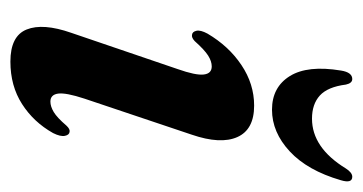

<svg xmlns="http://www.w3.org/2000/svg" viewBox="-180 -492 681 360"><g transform="rotate(90 160.0 -311.5)"><path d="M170 -66Q179 -66 189.5 -72.2Q200 -78.5 215 -96Q221.5 -103 226.5 -102Q232.5 -101.5 234.2 -93.2Q236 -85 229 -71Q208.5 -34.5 174.5 -12.8Q140.5 9 95 9Q47 9 34.8 -21.5Q22.5 -52 41 -105L109 -304.5Q121 -338.5 119.2 -353.5Q117.5 -368.5 104 -368.5Q94.5 -368.5 83.8 -361.8Q73 -355 56.5 -336.5Q50 -330.5 45 -331.5Q39 -332 37.2 -339.8Q35.5 -347.5 42.5 -360.5Q66 -400.5 101.5 -424.2Q137 -448 177.5 -448Q222.5 -448 236.5 -416.5Q250.5 -385 232 -331L164.5 -130Q153 -95 155 -80.5Q157 -66 170 -66ZM202 -556.5Q256.5 -556.5 295.4 -620Q303.1 -632 310.9 -632Q323.9 -632 317.4 -610.5Q299.2 -548 263.4 -514.8Q227.5 -481.5 185.2 -481.5Q142.9 -481.5 122.1 -515Q101.4 -548.5 111.8 -611Q115.2 -632 127.7 -632Q135.5 -632 138.1 -620Q142.4 -586 158.6 -571.2Q174.8 -556.5 202 -556.5Z"/></g></svg>

Font: Fraunces 144pt Soft SemiBold
Style: Italic
Weight: 600
Italic angle: -16°
Version: Version 1.000;[b76b70a41]